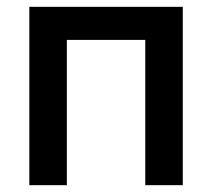

<svg xmlns="http://www.w3.org/2000/svg" viewBox="-20 -543 623 563"><path d="M66 0H176V-426H406V0H516V-523H66Z"/></svg>

Font: FIGSv2-sans-serif SemiBold
Style: Regular
Weight: 600
Designer: Matt McInerney, Pablo Impallari, Rodrigo Fuenzalida,Mirko Velimirovic
Foundry: Matt McInerney, Pablo Impallari, Rodrigo Fuenzalida
Version: Version 4.021;hotconv 1.0.109;makeotfexe 2.5.65596